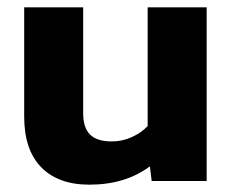

<svg xmlns="http://www.w3.org/2000/svg" viewBox="-20 -494 635 524"><path d="M46 -176V-474H207V-185Q207 -145 226 -126.5Q245 -108 285 -108Q313 -108 339 -119.5Q365 -131 383 -150V-474H544V0H394L389 -40Q322 10 224 10Q139 10 92.5 -37.5Q46 -85 46 -176Z"/></svg>

Font: Kanit SemiBold
Style: Regular
Weight: 600
Designer: Katatrad Team
Foundry: CadsonDemak
Version: Version 1.030